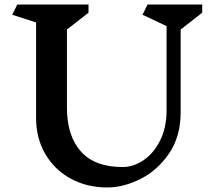

<svg xmlns="http://www.w3.org/2000/svg" viewBox="-20 -806 938 846"><path d="M776 -676V-310Q776 -205 725 -130Q674 -55 599 -17.5Q524 20 453 20Q362 20 290.5 -19.5Q219 -59 179 -128.5Q139 -198 139 -285V-707L34 -741L56 -786H370V-750L275 -676V-331Q275 -208 336 -139Q397 -70 521 -70Q567 -70 611.5 -99.5Q656 -129 685 -186Q714 -243 714 -321V-691L608 -741L630 -786H871V-750Z"/></svg>

Font: InknutAntiqua
Style: Medium
Weight: 500
Designer: Claus Eggers Srensen
Foundry: Claus Eggers Srensen
Version: Version 1.000; ttfautohint (v1.2) -l 7 -r 28 -G 50 -x 13 -D 